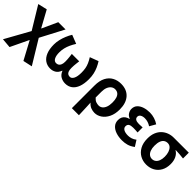

<svg xmlns="http://www.w3.org/2000/svg" viewBox="157 -1607 2853 2853"><g transform="rotate(45 1583.5 -180.0)"><path d="M160.4 214.1 9.4 201.1 224.7 -186.6 10.2 -540 155.2 -573.5 296 -316H300L411.3 -559.8H564.2L370.1 -190.5L596.7 182.4L452.2 214.1L300 -69.3H296Z M811.2 13.8Q747.9 13.8 699.9 -19.7Q651.9 -53.3 625.3 -118.7Q598.8 -184.1 598.8 -279.6Q598.8 -329.2 611 -381Q623.2 -432.9 643.8 -482.5Q664.4 -532.1 689.9 -573.5L827.3 -519.8Q799 -474.4 779.1 -431.5Q759.2 -388.7 748.8 -344.6Q738.4 -300.6 738.4 -251.4Q738.4 -185.1 759.1 -145.4Q779.9 -105.8 818.7 -105.8Q843.5 -105.8 861.5 -117.9Q879.4 -129.9 889.5 -154.9Q899.6 -180 899.6 -219.1Q899.6 -244.6 898 -266.4Q896.4 -288.2 893.9 -312.6Q891.3 -336.9 886.8 -368.4H1042.3Q1038.7 -336.9 1035.8 -312.6Q1032.8 -288.2 1031.3 -266.4Q1029.7 -244.6 1029.7 -219.1Q1029.7 -176.8 1039 -151.8Q1048.3 -126.8 1065.6 -116.3Q1082.8 -105.8 1106.2 -105.8Q1141.1 -105.8 1163.6 -148.2Q1186 -190.6 1186 -273.8Q1186 -322.7 1178.9 -361.9Q1171.8 -401.1 1155 -439.6Q1138.2 -478.1 1109.9 -523.3L1243.8 -573.5Q1270.4 -531.7 1290.4 -487.4Q1310.3 -443.2 1321.8 -393.2Q1333.2 -343.1 1333.2 -283.1Q1333.2 -187.8 1309 -121.6Q1284.8 -55.4 1238.4 -20.8Q1192 13.8 1126.5 13.8Q1077.1 13.8 1033.2 -10Q989.3 -33.8 966.4 -91.5H962.4Q940.5 -33.8 900.5 -10Q860.4 13.8 811.2 13.8Z M1457.3 201.1V-272.9Q1457.3 -376.6 1492 -442.9Q1526.8 -509.3 1586.1 -541.4Q1645.3 -573.5 1719.5 -573.5Q1840.5 -573.5 1907.9 -498.1Q1975.2 -422.6 1975.2 -288.9Q1975.2 -192.9 1941.8 -125Q1908.5 -57.1 1855.5 -21.7Q1802.5 13.8 1743.6 13.8Q1705.5 13.8 1666.2 -1Q1626.9 -15.9 1595 -53.9Q1597.6 -8.7 1599.2 33.2Q1600.9 75 1602.5 116.3Q1604 157.5 1605.6 201.1ZM1711.3 -107.4Q1742.3 -107.4 1768.3 -126.9Q1794.2 -146.4 1809.7 -186.2Q1825.1 -226.1 1825.1 -286.6Q1825.1 -340.3 1812.9 -377.5Q1800.8 -414.6 1776.2 -433.9Q1751.6 -453.2 1713.6 -453.2Q1680.9 -453.2 1653.9 -432.9Q1626.9 -412.5 1611.2 -374.9Q1595.4 -337.2 1595.4 -282.8V-160.6Q1625.3 -127.5 1653.8 -117.5Q1682.3 -107.4 1711.3 -107.4Z M2320.9 13.8Q2250.1 13.8 2192 -5.7Q2133.9 -25.2 2100 -63.7Q2066.2 -102.2 2066.2 -158.2Q2066.2 -196.6 2079.9 -223.3Q2093.7 -250 2118.7 -267Q2143.6 -284 2176.5 -291.8V-296.8Q2133.9 -311.5 2112.2 -345.9Q2090.5 -380.4 2090.5 -415.9Q2090.5 -470.3 2123.2 -505Q2155.9 -539.6 2209 -556.6Q2262.1 -573.5 2323.8 -573.5Q2374.1 -573.5 2423.4 -558.2Q2472.6 -542.9 2513.6 -515.1L2459 -420Q2429.6 -439.8 2397.4 -450Q2365.1 -460.2 2331.1 -460.2Q2288.7 -460.2 2261.5 -443.3Q2234.4 -426.4 2234.4 -396Q2234.4 -367.9 2257.2 -352.4Q2280.1 -336.9 2326.6 -336.9Q2344 -336.9 2363.9 -338.2Q2383.8 -339.5 2403 -340.5V-234Q2378.4 -236 2354.8 -237.2Q2331.2 -238.4 2309.1 -238.4Q2258.8 -238.4 2234.5 -223Q2210.3 -207.6 2210.3 -172.6Q2210.3 -138.3 2243 -118.9Q2275.7 -99.6 2335.8 -99.6Q2365.3 -99.6 2400 -109.8Q2434.6 -120 2468 -146.4L2527 -52.9Q2474.2 -13.5 2424.7 0.1Q2375.2 13.8 2320.9 13.8Z M2830.1 13.8Q2758.6 13.8 2699.3 -19.3Q2640 -52.3 2604.6 -116.7Q2569.2 -181.1 2569.2 -273.4Q2569.2 -346.7 2591.2 -400.5Q2613.2 -454.2 2651 -489.4Q2688.9 -524.6 2736.9 -542.2Q2784.9 -559.8 2837 -559.8H3153.7V-438.2Q3107.7 -442.7 3070.9 -446.2Q3034 -449.6 2989.6 -450.4V-445.6Q3033.9 -420.1 3058.8 -369.5Q3083.8 -318.8 3083.8 -250.8Q3083.8 -168.7 3051.1 -109.3Q3018.4 -50 2960.8 -18.1Q2903.3 13.8 2830.1 13.8ZM2831.6 -105.8Q2865.9 -105.8 2891 -124.8Q2916.1 -143.7 2930 -179.6Q2943.9 -215.4 2943.9 -265.6Q2943.9 -313.5 2930.9 -353.1Q2918 -392.7 2893.1 -416.4Q2868.2 -440.2 2832.1 -440.2Q2798.8 -440.2 2773.3 -423Q2747.9 -405.9 2733.7 -368.9Q2719.5 -331.9 2719.5 -273.4Q2719.5 -220.9 2733.6 -183.1Q2747.7 -145.3 2773 -125.6Q2798.3 -105.8 2831.6 -105.8Z"/></g></svg>

Font: Noto Sans SC Thin
Style: Regular
Weight: 100
Designer: Ryoko NISHIZUKA 西塚涼子 (kana, bopomofo & ideographs); Paul D. Hunt (Latin, Greek & Cyrillic); Sandoll Communications 산돌커뮤니
Foundry: Adobe
Version: Version 2.004-H2;hotconv 1.0.118;makeotfexe 2.5.65603